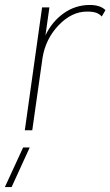

<svg xmlns="http://www.w3.org/2000/svg" viewBox="-55 -530 449 781"><path d="M310.1 -509.8Q353 -509.8 374 -488.8L358.9 -462.9Q349.6 -473.1 336.4 -478Q323.2 -482.9 298.8 -482.9Q236.8 -482.9 183.8 -427.7Q130.9 -372.6 118.2 -295.9L76.2 0H45.9L116.2 -500H146L129.9 -386.2Q156.7 -442.4 204.3 -476.1Q252 -509.8 310.1 -509.8ZM-35.2 231 39.1 69.8H65.9L-7.8 231Z"/></svg>

Font: Human Sans ExtraLight
Style: Italic
Weight: 200
Italic angle: -8°
Designer: Tim Radville
Foundry: Continuum
Version: Version 1.000;FEAKit 1.0